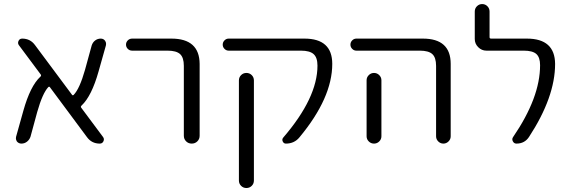

<svg xmlns="http://www.w3.org/2000/svg" viewBox="-20 -733 2811 950"><path d="M490.2 -54.7Q497.1 -44.9 491.7 -33.7Q486.3 -22.5 473.6 -22.5Q433.6 -22.5 410.2 -54.7L227.5 -300.8Q223.6 -306.6 218.8 -301.8Q190.4 -271.5 164.1 -178.7L130.9 -56.6Q126 -42 113.8 -32.2Q101.6 -22.5 85.9 -22.5Q72.3 -22.5 63.5 -33.2Q58.6 -41 58.6 -48.8Q58.6 -52.7 59.6 -56.6L95.7 -185.5Q129.9 -307.6 179.7 -353.5Q185.5 -358.4 181.6 -364.3L73.2 -509.8Q66.4 -519.5 71.8 -530.8Q77.1 -542 89.8 -542Q129.9 -542 153.3 -509.8L335.9 -264.6Q339.8 -258.8 344.7 -263.7Q374 -293.9 400.4 -386.7L433.6 -507.8Q438.5 -523.4 450.7 -532.7Q462.9 -542 478.5 -542Q492.2 -542 500 -531.2Q504.9 -524.4 504.9 -515.6Q504.9 -511.7 503.9 -507.8L467.8 -379.9Q433.6 -257.8 383.8 -210.9Q377.9 -206.1 381.8 -200.2Z M633.8 -482.4Q621.1 -482.4 612.3 -491.2Q603.5 -500 603.5 -512.2Q603.5 -524.4 612.3 -533.2Q621.1 -542 633.8 -542H828.1Q966.8 -542 967.8 -417V-61.5Q967.8 -44.9 956.5 -33.7Q945.3 -22.5 928.7 -22.5Q912.1 -22.5 900.9 -33.7Q889.6 -44.9 889.6 -61.5V-407.2Q889.6 -448.2 871.1 -465.3Q852.5 -482.4 808.6 -482.4Z M1162.1 160.2V-335Q1162.1 -350.6 1172.9 -361.3Q1183.6 -372.1 1199.2 -372.1Q1214.8 -372.1 1225.6 -361.3Q1236.3 -350.6 1236.3 -335V160.2Q1236.3 175.8 1225.6 186.5Q1214.8 197.3 1199.2 197.3Q1183.6 197.3 1172.9 186.5Q1162.1 175.8 1162.1 160.2ZM1486.3 -542Q1624 -542 1624 -417Q1624 -249 1461.9 -53.7Q1436.5 -22.5 1394.5 -22.5Q1383.8 -22.5 1378.9 -33.2Q1374 -43.9 1381.8 -52.7Q1550.8 -249 1550.8 -408.2Q1550.8 -448.2 1531.7 -465.3Q1512.7 -482.4 1468.8 -482.4H1111.3Q1099.6 -482.4 1090.8 -491.2Q1082 -500 1082 -512.2Q1082 -524.4 1090.8 -533.2Q1099.6 -542 1111.3 -542Z M1867.2 -335.9V-95.7V-58.6Q1867.2 -43.9 1856.4 -33.2Q1845.7 -22.5 1830.6 -22.5Q1815.4 -22.5 1804.7 -33.2Q1793.9 -43.9 1793.9 -58.6V-95.7V-335.9Q1793.9 -350.6 1804.7 -361.3Q1815.4 -372.1 1830.6 -372.1Q1845.7 -372.1 1856.4 -361.3Q1867.2 -350.6 1867.2 -335.9ZM1743.2 -482.4Q1731.4 -482.4 1722.7 -491.2Q1713.9 -500 1713.9 -512.2Q1713.9 -524.4 1722.7 -533.2Q1731.4 -542 1743.2 -542H2072.3Q2210 -542 2210 -417V-58.6Q2210 -43.9 2199.2 -33.2Q2188.5 -22.5 2173.8 -22.5Q2159.2 -22.5 2148.4 -33.2Q2137.7 -43.9 2137.7 -58.6V-407.2Q2137.7 -448.2 2119.1 -465.3Q2100.6 -482.4 2056.6 -482.4Z M2586.9 -542Q2725.6 -542 2726.6 -417Q2726.6 -252.9 2597.7 -55.7Q2576.2 -22.5 2535.2 -22.5Q2523.4 -22.5 2517.6 -33.7Q2511.7 -44.9 2518.6 -54.7Q2652.3 -250 2652.3 -410.2Q2652.3 -449.2 2633.8 -465.8Q2615.2 -482.4 2571.3 -482.4H2386.7Q2363.3 -482.4 2346.2 -499.5Q2329.1 -516.6 2329.1 -540V-675.8Q2329.1 -691.4 2339.8 -702.1Q2350.6 -712.9 2365.7 -712.9Q2380.9 -712.9 2391.6 -702.1Q2402.3 -691.4 2402.3 -675.8V-548.8Q2402.3 -542 2410.2 -542Z"/></svg>

Font: Gen Jyuu Gothic P Normal
Style: Regular
Weight: 300
Designer: [Source Han Sans]
Ryoko NISHIZUKA  (kana & ideographs); Paul D. Hunt (Latin, Greek & Cyrillic); Wenlong ZHANG  (bopomofo
Version: Version 1.002.20150607